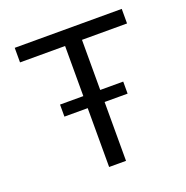

<svg xmlns="http://www.w3.org/2000/svg" viewBox="-125 -814 901 929"><g transform="rotate(-20 325.0 -349.0)"><path d="M281 0V-623H49V-698H600V-623H368V0ZM161.1 -303V-365H486.4V-303Z"/></g></svg>

Font: Azeret Mono Thin Light
Style: Regular
Weight: 300
Version: Version 1.002